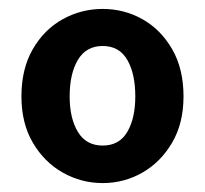

<svg xmlns="http://www.w3.org/2000/svg" viewBox="-20 -832 460 430"><path d="M210 -422Q162 -422 120.5 -445.5Q79 -469 53.5 -512.5Q28 -556 28 -616Q28 -678 53.5 -722Q79 -766 120.5 -789Q162 -812 210 -812Q258 -812 299 -789Q340 -766 365.5 -722Q391 -678 391 -616Q391 -556 365.5 -512.5Q340 -469 299 -445.5Q258 -422 210 -422ZM210 -506Q247 -506 265 -536.5Q283 -567 283 -616Q283 -667 265 -698Q247 -729 210 -729Q173 -729 154.5 -698Q136 -667 136 -616Q136 -567 154.5 -536.5Q173 -506 210 -506Z"/></svg>

Font: Noto Sans HK Thin
Style: Bold
Weight: 700
Version: Version 2.004-H2;hotconv 1.0.118;makeotfexe 2.5.65603